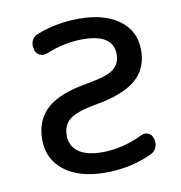

<svg xmlns="http://www.w3.org/2000/svg" viewBox="-67 -620 634 672"><g transform="rotate(-10 250.0 -284.5)"><path d="M255.9 -557.6Q346.7 -557.6 399.4 -518.6Q452.1 -479.5 452.1 -412.1Q452.1 -344.7 405.8 -306.2Q359.4 -267.6 260.7 -251Q194.3 -239.3 168.9 -219.2Q143.6 -199.2 143.6 -162.1Q143.6 -125 172.4 -104Q201.2 -83 255.9 -83Q329.1 -83 401.4 -118.2Q413.1 -124 425.3 -119.1Q437.5 -114.3 441.4 -101.6L443.4 -96.7Q447.3 -82 441.9 -67.9Q436.5 -53.7 422.9 -46.9Q345.7 -10.7 255.9 -10.7Q163.1 -10.7 109.9 -51.8Q56.6 -92.8 56.6 -162.6Q56.6 -232.4 102.1 -272.9Q147.5 -313.5 251 -330.1Q318.4 -341.8 341.8 -360.4Q365.2 -378.9 365.2 -412.1Q365.2 -484.4 255.9 -484.4Q191.4 -484.4 125 -457Q112.3 -452.1 100.1 -457.5Q87.9 -462.9 84 -475.6L83 -481.4Q78.1 -496.1 84.5 -509.8Q90.8 -523.4 104.5 -529.3Q176.8 -557.6 255.9 -557.6Z"/></g></svg>

Font: Rounded-L Mgen+ 2m regular
Style: Regular
Weight: 400
Designer: [Source Han Sans]
Ryoko NISHIZUKA  (kana & ideographs); Paul D. Hunt (Latin, Greek & Cyrillic); Wenlong ZHANG  (bopomofo
Version: Version 1.059.20150602